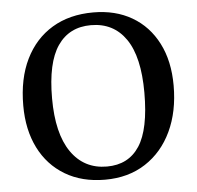

<svg xmlns="http://www.w3.org/2000/svg" viewBox="-52 -778 868 845"><g transform="rotate(-5 381.5 -355.0)"><path d="M379 14Q277 14 202.5 -30.5Q128 -75 88 -155Q48 -235 48 -342Q48 -461 90 -546.5Q132 -632 208.5 -678Q285 -724 390 -724Q488 -724 561 -681.5Q634 -639 674.5 -560Q715 -481 715 -373Q715 -258 674 -171Q633 -84 557.5 -35Q482 14 379 14ZM392 -43Q487 -43 535.5 -117Q584 -191 584 -353Q584 -511 529.5 -590Q475 -669 375 -669Q279 -669 228 -594.5Q177 -520 177 -363Q177 -207 234 -125Q291 -43 392 -43Z"/></g></svg>

Font: Literata 36pt Medium
Style: Regular
Weight: 500
Designer: Latin by Veronika Burian and Jose Scaglione. Greek by Irene Vlachou. Cyrillic by Vera Evstafieva.
Foundry: TypeTogether
Version: Version 3.002